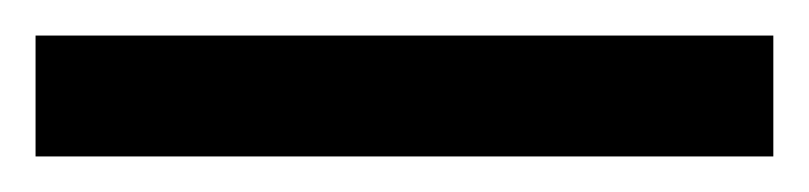

<svg xmlns="http://www.w3.org/2000/svg" viewBox="-22 70 455 108"><path d="M-2 90H413V158H-2Z"/></svg>

Font: ugurmukhi25
Style: Book
Weight: 400
Designer: Jelle Bosma - Monotype Design Team
Foundry: Monotype Imaging Inc.
Version: Version 2.003